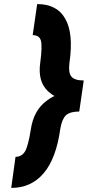

<svg xmlns="http://www.w3.org/2000/svg" viewBox="-20 -820 430 940"><path d="M35 100 56 -52Q87 -53 102 -78Q118 -104 131 -187Q145 -281 210 -328Q218 -334 227.5 -340Q237 -346 247 -350Q237 -355 229.5 -361.5Q222 -368 214 -374Q164 -422 177 -513Q188 -594 180 -622Q172 -648 140 -648L162 -800Q259 -800 299 -729Q341 -658 320 -512Q314 -465 329 -446Q344 -426 390 -426L368 -274Q324 -274 303 -256Q293 -246 286 -229.5Q279 -213 275 -188Q265 -116 244.5 -61.5Q224 -7 193 29Q132 100 35 100Z"/></svg>

Font: Unageo
Style: ExtraBold-Italic
Weight: 800
Designer: Richard Sepsi
Foundry: Richard Sepsi
Version: Version 2.000